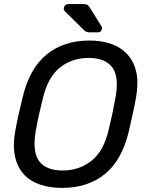

<svg xmlns="http://www.w3.org/2000/svg" viewBox="-20 -908 717 938"><path d="M282 10Q223 10 175 -6.5Q127 -23 96 -57Q65 -91 53.5 -143Q42 -195 54 -265Q62 -309 71 -349.5Q80 -390 91 -434Q124 -573 207.5 -641.5Q291 -710 417 -710Q477 -710 524.5 -693Q572 -676 603.5 -641Q635 -606 646 -555Q657 -504 645 -434Q637 -390 628 -349.5Q619 -309 609 -265Q575 -124 491.5 -57Q408 10 282 10ZM286 -75Q365 -75 425 -121Q485 -167 510 -270Q521 -315 528.5 -350.5Q536 -386 544 -430Q563 -533 528.5 -579Q494 -625 413 -625Q333 -625 274 -579Q215 -533 190 -430Q179 -386 171 -350.5Q163 -315 155 -270Q137 -167 171 -121Q205 -75 286 -75ZM421 -750Q410 -750 403.5 -752Q397 -754 390 -761L296 -854Q290 -860 292 -869Q296 -888 315 -888H387Q402 -888 407.5 -884Q413 -880 420 -869L476 -779Q480 -772 478 -766Q474 -750 459 -750Z"/></svg>

Font: Rubik
Style: Italic
Weight: 400
Italic angle: -12°
Designer: Hubert and Fischer
Foundry: Hubert and Fischer
Version: Version 2.300;gftools[0.9.30]